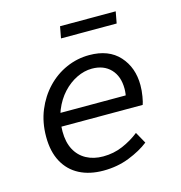

<svg xmlns="http://www.w3.org/2000/svg" viewBox="-101 -746 801 849"><g transform="rotate(-15 300.0 -321.5)"><path d="M270 12Q207 12 160.5 -12Q114 -36 88.5 -83Q63 -130 63 -198Q63 -264 85.5 -318.5Q108 -373 146.5 -413.5Q185 -454 235 -476Q285 -498 340 -498Q429 -498 477 -445Q525 -392 525 -311Q525 -286 520.5 -260Q516 -234 512 -224H122L132 -284H479L447 -269Q450 -280 451.5 -291.5Q453 -303 453 -314Q453 -371 421.5 -404Q390 -437 336 -437Q301 -437 266 -420Q231 -403 202.5 -372Q174 -341 156.5 -298Q139 -255 139 -202Q139 -153 157 -119Q175 -85 208 -67Q241 -49 285 -49Q333 -49 375 -67Q417 -85 451 -112L480 -60Q443 -31 388.5 -9.5Q334 12 270 12ZM239.1 -601.4 249 -654.6H503.8L493.9 -601.4Z"/></g></svg>

Font: SourceCodeVF
Style: Italic
Weight: 200
Italic angle: -11°
Monospace: yes
Designer: Paul D. Hunt, Teo Tuominen
Foundry: Adobe
Version: Version 1.026;hotconv 1.1.0;makeotfexe 2.6.0